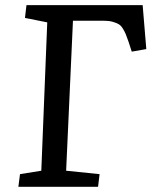

<svg xmlns="http://www.w3.org/2000/svg" viewBox="-20 -720 596 740"><path d="M57.1 -48.8 139.2 -62 162.1 -633.8 76.2 -650.9 82 -700.2H529.8L543.9 -530.8L487.8 -521L475.1 -560.1Q468.3 -579.1 464.8 -587.9Q461.4 -596.7 453.9 -609.1Q446.3 -621.6 437.5 -626.7Q428.7 -631.8 414.3 -636Q399.9 -640.1 379.9 -640.1H261.2L234.9 -62L363.8 -48.8L357.9 0H50.8Z"/></svg>

Font: Literata Book Medium
Style: Italic
Weight: 500
Italic angle: -3°
Designer: Latin by Veronika Burian and Jose Scaglione. Greek by Irene Vlachou. Cyrillic by Vera Evstafieva
Foundry: TypeTogether
Version: Version 1.003;PS 001.003;hotconv 1.0.88;makeotf.lib2.5.64775